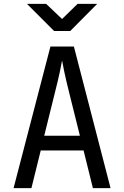

<svg xmlns="http://www.w3.org/2000/svg" viewBox="-20 -970 640 990"><path d="M50 0 240 -730H361L550 0H459L411 -194H190L142 0ZM208 -270H392L336 -495Q320 -559 311 -602Q302 -645 300 -658Q298 -645 289 -602Q280 -559 264 -496ZM259 -810 119 -950H218L300 -872L380 -950H481L342 -810Z"/></svg>

Font: Liga JetBrainsMono Nerd Font
Style: Regular
Weight: 400
Designer: Philipp Nurullin, Konstantin Bulenkov
Foundry: JetBrains
Version: Version 2.225; ttfautohint (v1.8.3)